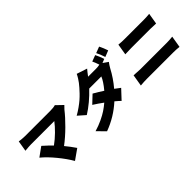

<svg xmlns="http://www.w3.org/2000/svg" viewBox="60 -1744 2747 2747"><g transform="rotate(-45 1434.0 -370.5)"><path d="M924 -695 1022.4 -600.1Q984 -561.8 977.6 -554Q909.4 -466.3 806.8 -364.5Q704.2 -262.8 604 -187.9Q664.1 -115.8 718.8 -35.2L563.9 73.9Q506.4 -26.3 413.9 -138.7Q321.4 -251.1 236.9 -320L375.4 -420.1Q456 -348.7 506.7 -295.1Q580.3 -348.4 647 -414.2Q713.8 -480.1 758.2 -539.1H285.2Q247.5 -539.1 165.8 -530.9L192.8 -692.8Q210.9 -689.3 247.5 -686.1Q284.1 -682.9 308.9 -682.9H817.1Q886.7 -682.9 924 -695Z M1892.8 -663 1832.7 -638.8 1909.1 -585.9Q1881.7 -550.8 1858 -508.2Q1789.1 -376.8 1690 -259.9Q1733 -229 1771 -198.9L1643.1 -62.1Q1619.3 -86.3 1565.7 -131Q1398.8 21 1188.6 98L1073.2 -19.2Q1157.7 -44.4 1230.3 -78.7Q1302.9 -112.9 1352.6 -146.1Q1402.3 -179.3 1450.3 -220.2Q1379.3 -272.4 1305.8 -318.9L1423.3 -430Q1508.9 -380.7 1570.3 -339.8Q1657.7 -444.6 1685.4 -514.9H1440.3Q1375.4 -445.3 1298.5 -381Q1221.6 -316.8 1147.7 -271L1038.7 -366.8Q1092 -396.7 1141.3 -432Q1190.7 -467.3 1224.8 -496.8Q1258.9 -526.3 1294.4 -563.4Q1329.9 -600.5 1348.5 -622.5Q1367.2 -644.5 1392.8 -676.1Q1409.8 -697.4 1430 -730.1Q1450.3 -762.8 1462.7 -790.1L1621.1 -737.9Q1589.8 -701.7 1549 -646H1707Q1746.1 -646 1785.2 -654.1Q1762.1 -723 1744.3 -757.1L1839.1 -793Q1865.8 -740.8 1892.8 -663ZM1869 -802.9 1964.8 -839.1Q1978.3 -813.9 1994 -775.4Q2009.6 -736.9 2018.5 -709.2L1922.9 -671.2Q1897.4 -751.8 1869 -802.9Z M1993.6 -23.1 2023.1 -199.9Q2124.3 -192.8 2153.1 -192.8H2688.9Q2740.4 -192.8 2805 -199.9L2775.6 -23.1Q2713.1 -29.8 2661.9 -29.8H2126.1Q2062.1 -29.8 1993.6 -23.1ZM2152 -496.1 2179.7 -664.1Q2235.8 -658 2300.8 -658H2688.9Q2742.5 -658 2802.9 -664.1L2775.2 -496.1Q2669.7 -500 2662.6 -500H2275.6Q2215.2 -500 2152 -496.1Z"/></g></svg>

Font: Karasuma Gothic
Style: Italic
Weight: 900
Italic angle: -9.39999°
Designer: Rasmus Andersson / Ryoko Nishizuka
Foundry: Genbu
Version: Version 1.00